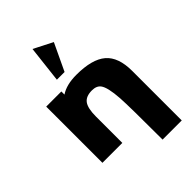

<svg xmlns="http://www.w3.org/2000/svg" viewBox="-290 -967 1256 1256"><g transform="rotate(-45 337.5 -339.5)"><path d="M231.9 -595.2 261.2 -850.1 392.1 -783.2 303.2 -595.2ZM58.1 0V-520H198.2V-491.2Q252.9 -527.8 344.2 -527.8Q489.3 -527.8 555.2 -471.4Q621.1 -415 621.1 -287.1V170.9H443.8Q443.8 -134.3 438.5 -217.3Q431.2 -325.2 405.8 -358.4Q386.7 -383.8 344.2 -383.8Q288.6 -383.8 265.4 -351.8Q242.2 -319.8 242.2 -244.1V0Z"/></g></svg>

Font: Hussar Preview
Style: Bold
Weight: 700
Foundry: Cannot Into Space Fonts, PlusOne Fonts
Version: Version 2.29RC2 "Millennial"